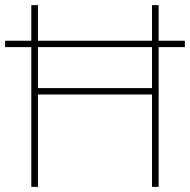

<svg xmlns="http://www.w3.org/2000/svg" viewBox="-20 -734 746 754"><path d="M103 0V-549H0V-574H103V-714H129V-574H577V-714H603V-574H706V-549H603V0H577V-363H129V0ZM129 -388H577V-549H129Z"/></svg>

Font: Noto Sans Thin
Style: Regular
Weight: 100
Designer: Monotype Design Team
Foundry: Monotype Imaging Inc.
Version: Version 2.007